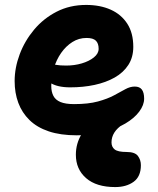

<svg xmlns="http://www.w3.org/2000/svg" viewBox="-20 -539 640 779"><path d="M291.4 10Q225.6 10 177.9 -6Q130.2 -22 99.6 -52Q69 -82 54.2 -122Q39.4 -162 39.4 -210Q39.4 -264 59.8 -318.5Q80.2 -373 118.2 -418.5Q156.2 -464 209.7 -491.5Q263.2 -519 329.4 -519Q386.2 -519 429.1 -499.8Q472 -480.6 496.4 -442.9Q520.8 -405.2 520.8 -349Q520.8 -306.6 500.7 -275.5Q480.6 -244.4 445.2 -224.4Q409.8 -204.4 363.7 -194.5Q317.6 -184.6 264.8 -184.6Q210.8 -184.6 181.9 -204.4Q153 -224.2 153 -250.2Q153 -264.4 159.7 -271.5Q166.4 -278.6 182 -278.6Q193 -278.6 208 -275.8Q223 -273 248.8 -273Q282.2 -273 311.9 -281.8Q341.6 -290.6 360.9 -306.1Q380.2 -321.6 380.2 -341Q380.2 -363 368.9 -374Q357.6 -385 331.2 -385Q299.8 -385 273.7 -368.5Q247.6 -352 228.2 -324.4Q208.8 -296.8 198.4 -261.8Q188 -226.8 188 -189.8Q188 -166.6 196.6 -150Q205.2 -133.4 225.5 -125Q245.8 -116.6 280.4 -116.6Q338.2 -116.6 377.3 -127.3Q416.4 -138 442.7 -152.2Q469 -166.4 488.5 -177.1Q508 -187.8 526.6 -187.8Q546.4 -187.8 555.6 -175.6Q564.8 -163.4 564.8 -138.8Q564.8 -112.8 544.9 -86.1Q525 -59.4 488.8 -38Q452.6 -16.6 402.4 -3.3Q352.2 10 291.4 10ZM447.4 220Q371 220 329.4 183.8Q287.8 147.6 287.8 88.8Q287.8 43 311.5 4.5Q335.2 -34 375.7 -57.6Q416.2 -81.2 466.8 -81.2Q480 -81.2 489.5 -76.2Q499 -71.2 499 -59.2Q499 -53 495.3 -48Q491.6 -43 479.6 -35.2Q455.8 -19.8 444.1 -1.4Q432.4 17 432.4 38.8Q432.4 57.2 445.4 67.4Q458.4 77.6 493.4 77.6Q527.6 77.6 539.6 93.8Q551.6 110 551.6 131.2Q551.6 177.4 522 198.7Q492.4 220 447.4 220Z"/></svg>

Font: Shantell Sans Light
Style: Regular
Weight: 300
Designer: Stephen Nixon, Anya Danilova, Shantell Martin
Foundry: Arrow Type
Version: Version 1.011;[c5ecc13dd]